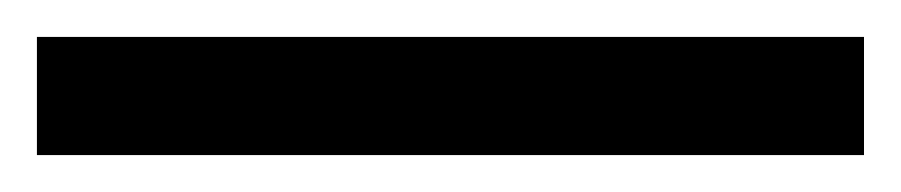

<svg xmlns="http://www.w3.org/2000/svg" viewBox="-22 70 488 104"><path d="M446 154V90H-2V154Z"/></svg>

Font: Noto Sans Syriac Western
Style: Regular
Weight: 400
Designer: Patrick Giasson and the Monotype Design Team
Foundry: Monotype Imaging Inc.
Version: Version 3.000